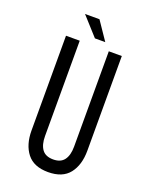

<svg xmlns="http://www.w3.org/2000/svg" viewBox="-157 -923 786 1012"><g transform="rotate(20 236.5 -417.0)"><path d="M221 -842H140L233 -739H291ZM398 -169V-700H325V-165C325 -133 318.5 -108.2 305.5 -90.5C292.5 -72.8 272 -64 244 -64C215.3 -64 194.5 -72.8 181.5 -90.5C168.5 -108.2 162 -133 162 -165V-700H85V-169C85 -115.7 97.7 -72.8 123 -40.5C148.3 -8.2 187.7 8 241 8C295 8 334.7 -8.2 360 -40.5C385.3 -72.8 398 -115.7 398 -169Z"/></g></svg>

Font: Bebas Neue Regular two
Style: Regular2
Weight: 400
Designer: Ryoichi Tsunekawa & LGV (GE)
Foundry: Free Software Foundation, Inc.
Version: Version 1.003 August 13, 2016